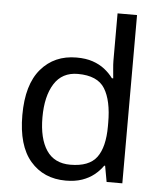

<svg xmlns="http://www.w3.org/2000/svg" viewBox="-54 -807 723 864"><g transform="rotate(5 307.5 -375.0)"><path d="M275 10Q175 10 115 -59.5Q55 -129 55 -267Q55 -405 115.5 -475.5Q176 -546 276 -546Q318 -546 349 -535.5Q380 -525 403 -507Q426 -489 442 -467H448Q447 -480 444.5 -505.5Q442 -531 442 -546V-760H530V0H459L446 -72H442Q426 -49 403 -30.5Q380 -12 348.5 -1Q317 10 275 10ZM289 -63Q374 -63 408.5 -109.5Q443 -156 443 -250V-266Q443 -366 410 -419.5Q377 -473 288 -473Q217 -473 181.5 -416.5Q146 -360 146 -265Q146 -169 181.5 -116Q217 -63 289 -63Z"/></g></svg>

Font: lguzrati15
Style: Book
Weight: 400
Designer: Jelle Bosma - Monotype Design Team, Universal Thirst
Foundry: Monotype Imaging Inc.
Version: Version 2.106